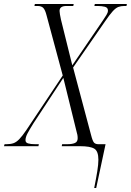

<svg xmlns="http://www.w3.org/2000/svg" viewBox="-66 -734 657 964"><path d="M407 210Q417 160 422.5 125.5Q428 91 428 68Q428 25 407.5 12.5Q387 0 336 0H244L246 -10H272Q296 -10 310 -16Q324 -22 324 -40Q324 -49 322.5 -57Q321 -65 318 -75L252 -343L102 -115Q82 -83 72 -64Q62 -45 62 -30Q62 -18 75 -14Q88 -10 111 -10H129L127 0H-46L-43 -10H-33Q-13 -10 1.5 -15Q16 -20 31 -35.5Q46 -51 67 -82L249 -355L168 -656Q161 -684 151.5 -694Q142 -704 123 -704H107L109 -714H304L302 -704H268Q233 -704 233 -679Q233 -673 235 -661.5Q237 -650 240 -636L297 -406L451 -632Q461 -647 468.5 -659Q476 -671 476 -681Q476 -696 460.5 -700Q445 -704 424 -704H408L410 -714H571L569 -704H558Q541 -704 528 -699Q515 -694 500 -677.5Q485 -661 461 -626L301 -395L391 -57Q399 -25 406.5 -17.5Q414 -10 428 -10H464L417 210Z"/></svg>

Font: Noto Serif Display ExtraCondensed Light
Style: Italic
Weight: 300
Width: 2
Italic angle: -12°
Designer: Monotype Design Team
Foundry: Monotype Imaging Inc.
Version: Version 2.009